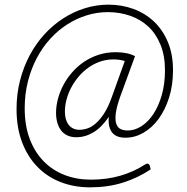

<svg xmlns="http://www.w3.org/2000/svg" viewBox="-20 -685 804 824"><path d="M518.5 -94Q478 -94 460.5 -117.2Q443 -140.5 447 -183.5Q415.5 -137.5 380.5 -116.8Q345.5 -96 307.5 -96Q285 -96 268.5 -104Q252 -112 241.5 -126.2Q231 -140.5 225.8 -159.5Q220.5 -178.5 220.5 -200.5Q220.5 -230 228.8 -261Q237 -292 252.5 -321Q268 -350 290.5 -375.5Q313 -401 341.2 -420Q369.5 -439 403.5 -450Q437.5 -461 476.5 -461Q501 -461 522 -456.8Q543 -452.5 559.5 -444L496 -270.5Q479.5 -224 476.5 -195.5Q473.5 -167 480 -151.2Q486.5 -135.5 499.5 -130.2Q512.5 -125 528.5 -125Q558 -125 586.8 -143.2Q615.5 -161.5 638 -195.2Q660.5 -229 674.2 -276.8Q688 -324.5 688 -383.5Q688 -445.5 669 -492.5Q650 -539.5 617 -570.5Q584 -601.5 539 -617.2Q494 -633 442.5 -633Q396.5 -633 352.2 -619.2Q308 -605.5 268.2 -580Q228.5 -554.5 195.2 -518Q162 -481.5 137.8 -435.5Q113.5 -389.5 99.8 -335.2Q86 -281 86 -220Q86 -146 107.5 -89Q129 -32 167.2 7Q205.5 46 257.2 66Q309 86 370 86Q438.5 86 496.8 69Q555 52 602.5 21Q611.5 15.5 616.5 18.2Q621.5 21 623 26.5L626.5 42Q571 79 506.8 99Q442.5 119 366.5 119Q297.5 119 239.5 96.2Q181.5 73.5 139.8 30.2Q98 -13 74.5 -75.2Q51 -137.5 51 -217Q51 -281.5 66 -339.8Q81 -398 107.5 -447.8Q134 -497.5 170.8 -537.8Q207.5 -578 251.5 -606.2Q295.5 -634.5 344.8 -649.8Q394 -665 446 -665Q502 -665 552.2 -646.8Q602.5 -628.5 640.5 -592.8Q678.5 -557 700.5 -504.5Q722.5 -452 722.5 -383.5Q722.5 -319 705.5 -265.8Q688.5 -212.5 660.2 -174.2Q632 -136 595.2 -115Q558.5 -94 518.5 -94ZM321 -128Q337.5 -128 355.5 -134Q373.5 -140 391.5 -155.8Q409.5 -171.5 427 -198.5Q444.5 -225.5 459.5 -267.5L515.5 -423Q504.5 -426.5 493 -428.2Q481.5 -430 466.5 -430Q437 -430 410 -420.8Q383 -411.5 360 -395.2Q337 -379 318.2 -357Q299.5 -335 286.2 -310.2Q273 -285.5 265.8 -258.8Q258.5 -232 258.5 -206Q258.5 -189.5 262.2 -175.2Q266 -161 273.8 -150.5Q281.5 -140 293.2 -134Q305 -128 321 -128Z"/></svg>

Font: Lato Light
Style: Italic
Weight: 300
Italic angle: -7°
Designer: Lukasz Dziedzic
Foundry: tyPoland Lukasz Dziedzic
Version: Version 2.007; 2014-02-27